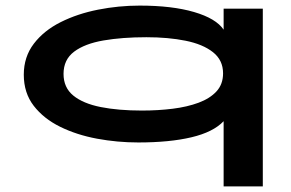

<svg xmlns="http://www.w3.org/2000/svg" viewBox="-20 -499 1040 686"><path d="M779 167V-66Q742 -27 664 -8.5Q586 10 474 10Q399 10 326.5 -3.5Q254 -17 195 -46Q136 -75 100.5 -121Q65 -167 65 -232Q65 -296 101 -343Q137 -390 197 -420Q257 -450 330.5 -464.5Q404 -479 479 -479Q595 -479 673.5 -456Q752 -433 779 -393V-468H919V167ZM487 -104Q545 -104 597 -110.5Q649 -117 689.5 -132Q730 -147 753.5 -172.5Q777 -198 777 -237Q777 -284 741 -312.5Q705 -341 643 -353.5Q581 -366 503 -366Q417 -366 350 -354.5Q283 -343 245 -314.5Q207 -286 207 -235Q207 -186 242 -157.5Q277 -129 340 -116.5Q403 -104 487 -104Z"/></svg>

Font: Inconsolata UltraExpanded ExtraBold
Style: Regular
Weight: 800
Width: 9
Monospace: yes
Designer: Raph Levien, Cyreal, Brenton Simpson
Foundry: Raph Levien, Cyreal, Google
Version: Version 3.001; ttfautohint (v1.8.2.53-6de2)